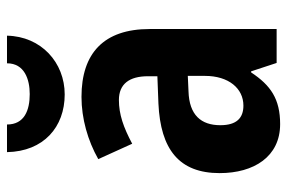

<svg xmlns="http://www.w3.org/2000/svg" viewBox="-156 -655 821 549"><g transform="rotate(-90 254.5 -380.5)"><path d="M427 -771H348C348 -721 302 -706 260 -706C214 -706 173 -721 173 -771H94C96 -666 166 -606 259 -606C350 -606 425 -673 427 -771ZM252 -558C190 -558 127 -540 74 -510L118 -413C165 -438 202 -451 243 -451C289 -451 311 -421 311 -368V-341L233 -338C102 -332 34 -279 34 -163C34 -65 81 10 174 10C246 10 285 -17 322 -73H325L349 0H446V-363C446 -494 377 -558 252 -558ZM268 -252 312 -254V-205C312 -137 276 -95 227 -95C192 -95 171 -114 171 -161C171 -216 200 -250 268 -252Z"/></g></svg>

Font: Noto Sans Telugu Condensed
Style: Bold
Weight: 700
Width: 3
Designer: Jelle Bosma - Monotype Design Team
Foundry: Monotype Imaging Inc.
Version: Version 2.005